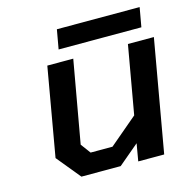

<svg xmlns="http://www.w3.org/2000/svg" viewBox="-100 -768 853 865"><g transform="rotate(-15 326.5 -335.0)"><path d="M224 -580 240 -670H626L610 -580ZM175 0 84 -111 156 -523H277L209 -140L243 -94H345L476 -205L532 -523H653L561 0H440L454 -81L358 0Z"/></g></svg>

Font: Tomorrow Medium
Style: Italic
Weight: 500
Italic angle: -10°
Designer: Tony de Marco, Monica Rizzolli
Foundry: Just in Type
Version: Version 2.002